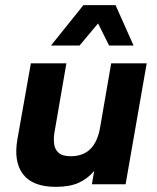

<svg xmlns="http://www.w3.org/2000/svg" viewBox="-20 -716 610 746"><path d="M197 10Q107 10 69.5 -39Q32 -88 48 -177L100 -470H238L191 -198Q188 -176 190.5 -156Q193 -136 207.5 -122.5Q222 -109 255 -109Q350 -109 369 -221L412 -470H550L468 0H337L346 -52Q320 -21 285 -5.5Q250 10 197 10ZM178 -539 304 -696H429L499 -539H404L361 -625L289 -539Z"/></svg>

Font: Gantari
Style: Bold Italic
Weight: 700
Italic angle: -10°
Designer: Anugrah Pasau
Foundry: Lafontype
Version: Version 1.000; ttfautohint (v1.8.4.7-5d5b)